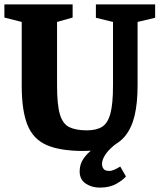

<svg xmlns="http://www.w3.org/2000/svg" viewBox="-29 -668 727 875"><path d="M352 20Q245 20 183.5 -7Q122 -34 96 -99Q70 -164 70 -278V-568L-9 -588V-648H302V-588L231 -568V-278Q231 -191 244 -147Q257 -103 287 -88.5Q317 -74 367 -74Q410 -74 436 -90Q462 -106 474 -150Q486 -194 486 -278V-568L408 -587V-648H678V-587L598 -568V-278Q598 -198 584.5 -141.5Q571 -85 542 -49Q513 -13 466 3.5Q419 20 352 20ZM426 187Q389 187 361.5 168.5Q334 150 334 113Q334 81 351 56Q368 31 392.5 13Q417 -5 441 -16H505Q490 -6 474 9.5Q458 25 447 43.5Q436 62 436 80Q436 92 443 101.5Q450 111 469 111Q480 111 493 105Q506 99 519 91L545 136Q532 152 501.5 169.5Q471 187 426 187Z"/></svg>

Font: Faustina ExtraBold
Style: Regular
Weight: 800
Designer: Alfonso Garcia
Foundry: http://www.omnibus-type.com
Version: Version 1.200